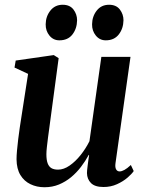

<svg xmlns="http://www.w3.org/2000/svg" viewBox="-20 -776 612 807"><path d="M167 11Q134.5 11 108 -1.8Q81.5 -14.5 65.8 -40.2Q50 -66 49.5 -106.5Q49.5 -122 51.5 -144Q53.5 -166 56.5 -190.8Q59.5 -215.5 63 -239.2Q66.5 -263 69.5 -281.5L98 -465.5L41 -492L46 -521.5L206 -544.5L226.5 -531.5L193.5 -285Q191 -265 187.8 -242.2Q184.5 -219.5 181.8 -197.8Q179 -176 177 -157.8Q175 -139.5 175 -127.5Q175 -104 180.2 -89.8Q185.5 -75.5 196.2 -69.2Q207 -63 224 -63Q248 -63 272.5 -80Q297 -97 318.8 -124.2Q340.5 -151.5 356 -182.5L406 -537H528.5L465.5 -90.5Q463 -73 468 -64.2Q473 -55.5 482.5 -55.5Q491.5 -55.5 503 -61.8Q514.5 -68 530 -82.5L542 -57Q534 -45 515.8 -29.2Q497.5 -13.5 471.8 -1.8Q446 10 415 10Q379 10 362.5 -6.5Q346 -23 345.5 -48.5Q345.5 -52.5 346.2 -61Q347 -69.5 348.5 -80.8Q350 -92 351.5 -103.5Q353 -115 354.5 -124.5L353 -125Q339 -99 320.5 -74.8Q302 -50.5 278.8 -31.2Q255.5 -12 227.8 -0.5Q200 11 167 11ZM229.5 -606.5Q204 -606.5 187.8 -626.5Q171.5 -646.5 172 -674Q172.5 -707.5 192 -731.8Q211.5 -756 243.5 -756Q273.5 -756 288.8 -736Q304 -716 304 -691Q303.5 -656 284.5 -631.2Q265.5 -606.5 229.5 -606.5ZM424.5 -606.5Q399 -606.5 382.8 -626.5Q366.5 -646.5 367 -674Q367.5 -707.5 386.8 -731.8Q406 -756 438.5 -756Q468.5 -756 483.8 -736Q499 -716 499 -691Q498.5 -656 479.2 -631.2Q460 -606.5 424.5 -606.5Z"/></svg>

Font: Merriweather 72pt SemiBold
Style: Italic
Weight: 600
Italic angle: -7.8°
Version: Version 2.101